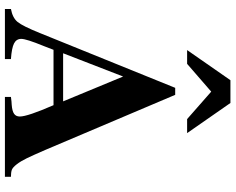

<svg xmlns="http://www.w3.org/2000/svg" viewBox="-106 -828 935 762"><g transform="rotate(90 361.0 -447.5)"><path d="M682.1 -23.9V0H365.2V-23.9Q386.7 -26.9 396 -26.9Q421.4 -28.8 432.1 -36.4Q442.9 -43.9 442.9 -59.1Q442.9 -89.8 397.9 -192.9H178.2L163.1 -153.8Q134.8 -85 134.8 -64.9Q134.8 -45.4 153.1 -36.1Q171.4 -26.9 214.8 -23.9V0H16.1V-23.9Q51.3 -30.3 67.6 -50.3Q84 -70.3 111.8 -139.2L329.1 -675.8H356.9L575.2 -161.1Q596.7 -111.3 608.4 -87.2Q620.1 -63 632.6 -46.9Q645 -30.8 655 -27.3Q665 -23.9 682.1 -23.9ZM191.9 -231H382.8L284.2 -469.2ZM453.1 -723.1 344.2 -818.8 233.9 -723.1H179.2L298.8 -895H389.2L508.8 -723.1Z"/></g></svg>

Font: Accordance
Style: Bold
Weight: 700
Version: Version 1.2 (build January 31, 2020) Miklal Software Solutio